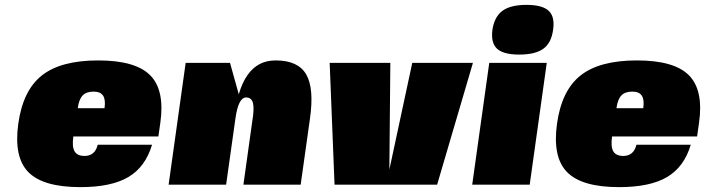

<svg xmlns="http://www.w3.org/2000/svg" viewBox="-20 -758 2894 788"><path d="M630 -198H281Q275 -156 286 -137Q297 -118 327 -118Q370 -118 381 -164H604Q577 -73 507 -31.5Q437 10 310 10Q157 10 96.5 -51.5Q36 -113 55 -250Q74 -387 152 -448.5Q230 -510 383 -510Q536 -510 596.5 -449Q657 -388 638 -254ZM364 -382Q334 -382 319 -366Q304 -350 299 -314H409Q414 -349 403 -365.5Q392 -382 364 -382Z M924 -500 960 -371Q974 -419 995.5 -449.5Q1017 -480 1045.5 -495Q1074 -510 1112 -510Q1203 -510 1236.5 -453Q1270 -396 1252 -270L1214 0H979L1015 -258Q1024 -310 1018.5 -334Q1013 -358 990 -358Q958 -358 946 -270L908 0H672L742 -500Z M1578 -62 1672 -500H1921L1774 0H1353L1333 -500H1582Z M2154 0H1918L1988 -500H2224ZM2001 -636Q2009 -689 2042 -713.5Q2075 -738 2140.5 -738Q2206 -738 2232 -713.5Q2258 -689 2250 -636Q2243 -582 2210 -558Q2177 -534 2111 -534Q2046 -534 2020 -558Q1994 -582 2001 -636Z M2841 -198H2492Q2486 -156 2497 -137Q2508 -118 2538 -118Q2581 -118 2592 -164H2815Q2788 -73 2718 -31.5Q2648 10 2521 10Q2368 10 2307.5 -51.5Q2247 -113 2266 -250Q2285 -387 2363 -448.5Q2441 -510 2594 -510Q2747 -510 2807.5 -449Q2868 -388 2849 -254ZM2575 -382Q2545 -382 2530 -366Q2515 -350 2510 -314H2620Q2625 -349 2614 -365.5Q2603 -382 2575 -382Z"/></svg>

Font: Fivo Sans Modern ExtBlk
Style: Regular
Weight: 900
Designer: Alexander Slobzheninov
Foundry: Alexander Slobzheninov
Version: 1.0